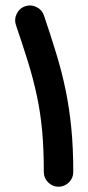

<svg xmlns="http://www.w3.org/2000/svg" viewBox="-20 -648 333 723"><path d="M74.7 -624.5Q96.2 -631.8 117.2 -621.6Q138.2 -611.3 145.5 -589.8Q171.9 -512.2 192.6 -443.8Q213.4 -375.5 227.3 -307.9Q241.2 -240.2 248.5 -165.5Q255.9 -90.8 255.9 0Q255.9 22.5 239.5 38.8Q223.1 55.2 200.2 55.2Q177.7 55.2 161.4 38.8Q145 22.5 145 0Q145 -86.4 138.7 -155.3Q132.3 -224.1 119.1 -286.1Q106 -348.1 86.2 -412.4Q66.4 -476.6 40 -553.7Q32.7 -575.2 43 -596.2Q53.2 -617.2 74.7 -624.5Z"/></svg>

Font: Mikhak SemiBold
Style: Regular
Weight: 600
Designer: Amin Abedi
Version: Version 3.3